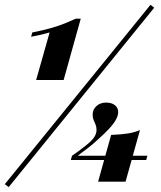

<svg xmlns="http://www.w3.org/2000/svg" viewBox="-32 -707 665 795"><path d="M117.7 -375.8 173.4 -572.6Q160.5 -569.4 148.4 -566.1Q136.3 -562.9 123.4 -560.1Q110.5 -557.3 96.8 -554.8L101.6 -572.6Q146.8 -581.5 179 -590.7Q211.3 -600 236.3 -610.1Q261.3 -620.2 282.3 -629.8H302.4L231.5 -375.8ZM4 67.7 -12.1 55.6 591.1 -687.1 606.5 -675ZM261.3 -44.4 266.1 -62.1Q275.8 -68.5 285.1 -75.4Q294.4 -82.3 303.6 -89.1Q312.9 -96 321.8 -103.2Q346.8 -122.6 357.3 -137.9Q367.7 -153.2 367.7 -168.5Q367.7 -181.5 363.7 -191.1Q359.7 -200.8 355.6 -210.1Q351.6 -219.4 351.6 -232.3Q351.6 -253.2 367.3 -267.7Q383.1 -282.3 407.3 -282.3Q429.8 -282.3 443.5 -271.8Q457.3 -261.3 457.3 -242.7Q457.3 -229 448.8 -212.9Q440.3 -196.8 421 -175.4Q401.6 -154 367.7 -124.2Q353.2 -110.5 333.9 -95.6Q314.5 -80.6 285.5 -58.9L270.2 -62.1H578.2L573.4 -44.4ZM374.2 45.2 428.2 -148.4Q470.2 -150 498 -154.4Q525.8 -158.9 547.6 -168.5L487.9 45.2Z"/></svg>

Font: Playfair 5pt SemiExpanded Light ExtraBold
Style: Italic
Weight: 800
Italic angle: -15.6°
Version: Version 2.001;gftools[0.9.30]